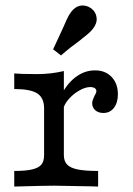

<svg xmlns="http://www.w3.org/2000/svg" viewBox="-20 -685 488 705"><path d="M141.9 -115.3V-287.1Q141.9 -325.8 116.9 -341.9Q91.9 -358.1 32.3 -358.1V-415.3L61.3 -413.7Q79 -412.9 114.5 -412.9Q167.7 -412.9 214.5 -424.2V-115.3Q214.5 -93.5 226.2 -81Q237.9 -68.5 264.9 -62.9Q291.9 -57.3 340.3 -57.3V0L313.7 -0.8Q204.8 -3.2 178.2 -3.2Q145.2 -3.2 32.3 0V-57.3Q74.2 -57.3 98 -62.9Q121.8 -68.5 131.9 -80.6Q141.9 -92.7 141.9 -115.3ZM318.5 -305.6Q318.5 -312.9 321.4 -320.2Q324.2 -327.4 327.4 -333.9Q329.8 -337.9 331.9 -342.3Q333.9 -346.8 333.9 -350.8Q333.9 -357.3 327.8 -361.3Q321.8 -365.3 311.3 -365.3Q293.5 -365.3 271.4 -352.8Q249.2 -340.3 232.3 -321Q215.3 -301.6 211.3 -281.5L206.5 -340.3Q230.6 -383.1 261.7 -404.8Q292.7 -426.6 329 -426.6Q366.9 -426.6 389.9 -402.4Q412.9 -378.2 412.9 -338.7Q412.9 -308.1 398.4 -289.1Q383.9 -270.2 359.7 -270.2Q341.1 -270.2 329.8 -280.2Q318.5 -290.3 318.5 -305.6ZM210.5 -580.6Q218.5 -599.2 225.8 -614.9Q233.1 -630.6 241.1 -641.1Q257.3 -662.1 277.4 -664.5Q297.6 -666.9 315.3 -654Q332.3 -641.1 334.7 -620.2Q337.1 -599.2 321 -579Q312.9 -568.5 299.6 -557.7Q286.3 -546.8 271 -534.7Q256.5 -524.2 239.9 -511.3Q223.4 -498.4 204 -481.5L175 -504Q185.5 -526.6 194.4 -545.6Q203.2 -564.5 210.5 -580.6Z"/></svg>

Font: Playfair Micro SmCond SmLight
Style: Regular
Weight: 360
Width: 4
Designer: Claus Eggers Sørensen
Foundry: Claus Eggers Sørensen
Version: Version 2.100;Glyphs 3.2 (3219)